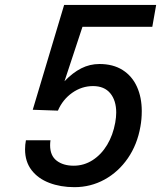

<svg xmlns="http://www.w3.org/2000/svg" viewBox="-20 -745 650 774"><path d="M81 -143Q81 -161.5 84.5 -179.5H183.5Q182 -169 182 -159.5Q182 -117.5 208.5 -97.2Q235 -77 277 -77Q318.5 -77 353.5 -99.5Q388.5 -122 412 -161.2Q435.5 -200.5 444.5 -250.5Q448.5 -273 448.5 -291Q448.5 -340 424.5 -369Q400.5 -398 355 -398Q309.5 -398 271 -370.8Q232.5 -343.5 213.5 -299L112 -302.5L238.5 -725H609.5L594 -637H312.5L240 -417.5Q273 -452 307.5 -469.5Q342 -487 381 -487Q436 -487 474.2 -462.8Q512.5 -438.5 532 -395.5Q551.5 -352.5 551.5 -297Q551.5 -264 546 -234.5Q533.5 -162.5 495.5 -107.2Q457.5 -52 401.5 -21.2Q345.5 9.5 280 9.5Q224 9.5 178.8 -7.8Q133.5 -25 107.2 -59.2Q81 -93.5 81 -143Z"/></svg>

Font: JuliaMono Medium
Style: Italic
Weight: 500
Italic angle: -9°
Monospace: yes
Designer: cormullion
Foundry: corm
Version: Version 0.054; ttfautohint (v1.8.4)